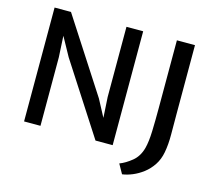

<svg xmlns="http://www.w3.org/2000/svg" viewBox="-123 -896 1355 1210"><g transform="rotate(15 555.0 -290.5)"><path d="M88 0V-743H195L506 -262L565 -151L557 -285V-743H666V0H554L255 -463L187.5 -585.5L195 -447V0ZM770.5 162 736 100.5Q774.5 86 814.5 53.5Q854.5 21 870 -36.5Q881.5 -80.5 883.8 -150Q886 -219.5 886 -297V-743H1004V-299Q1004 -226.5 1004.5 -161.2Q1005 -96 995 -42.5Q986 6 961.8 42.5Q937.5 79 904.8 104Q872 129 836.8 143.5Q801.5 158 770.5 162Z"/></g></svg>

Font: Koeln Type Sans
Style: Regular
Weight: 400
Designer: Eben Sorkin
Foundry: Eben Sorkin
Version: Version 2.001